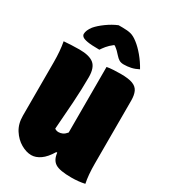

<svg xmlns="http://www.w3.org/2000/svg" viewBox="-232 -1076 1063 1202"><g transform="rotate(30 300.0 -475.0)"><path d="M193 14Q157 14 118 -8.5Q79 -31 52 -73Q25 -115 25 -174V-560Q25 -642 13 -705Q38 -707 68 -708.5Q98 -710 125 -710Q197 -710 229.5 -683.5Q262 -657 262 -589Q262 -504 255.5 -403Q249 -302 241 -205Q253 -196 269 -196Q284 -196 298 -202.5Q312 -209 326 -226V-700Q346 -704 374.5 -705.5Q403 -707 425 -707Q482 -707 512 -695.5Q542 -684 553.5 -659Q565 -634 565 -595V-140Q565 -57 577 0Q533 10 480 10Q396 10 364 -10.5Q332 -31 327 -81H320Q290 -31 257.5 -8.5Q225 14 193 14ZM261 -964H290Q326 -964 349.5 -958Q373 -952 401 -930Q430 -908 461 -871Q492 -834 515 -792Q488 -778 462.5 -772.5Q437 -767 411 -767Q391 -767 378 -774.5Q365 -782 350 -799Q341 -810 330.5 -820Q320 -830 304 -842H298Q272 -822 257 -803.5Q242 -785 233 -771H227Q174 -771 146 -776Q118 -781 108.5 -789.5Q99 -798 99 -808Q99 -834 124 -867Q146 -893 184 -920.5Q222 -948 261 -964Z"/></g></svg>

Font: Recursive Mn Csl St XBk
Style: Regular
Weight: 1000
Monospace: yes
Version: Version 1.079;hotconv 1.0.112;makeotfexe 2.5.65598; ttfautoh